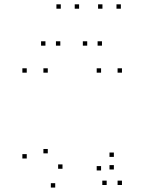

<svg xmlns="http://www.w3.org/2000/svg" viewBox="-20 -836 660 878"><path d="M102.3 -503.7V-523.7H82.3V-503.7ZM102.3 -111.2V-131.2H82.3V-111.2ZM232.5 21.7V1.7H212.5V21.7ZM500.7 -61V-81H480.7V-61ZM500.7 -118.5V-138.5H480.7V-118.5ZM265.8 -64.2V-84.2H245.8V-64.2ZM198.5 -134.7V-154.7H178.5V-134.7ZM198.5 -503.7V-523.7H178.5V-503.7ZM442.2 -503.7V-523.7H422.2V-503.7ZM442.2 -56.5V-76.5H422.2V-56.5ZM467.8 10V-10H447.8V10ZM537.7 10V-10H517.7V10ZM537.7 -503.7V-523.7H517.7V-503.7ZM446.3 -627.2V-647.2H426.3V-627.2ZM532.7 -796.2V-816.2H512.7V-796.2ZM448.5 -796.2V-816.2H428.5V-796.2ZM378.8 -627.2V-647.2H358.8V-627.2ZM255.8 -627.2V-647.2H235.8V-627.2ZM341.7 -796.2V-816.2H321.7V-796.2ZM258 -796.2V-816.2H238V-796.2ZM187.8 -627.2V-647.2H167.8V-627.2Z"/></svg>

Font: Monaspace Krypton Dots Var
Style: Regular
Weight: 400
Designer: Riley Cran and the Lettermatic Team
Version: Version 1.100 (Monaspace Krypton Dots)